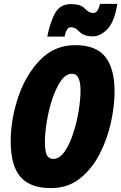

<svg xmlns="http://www.w3.org/2000/svg" viewBox="-20 -957 623 987"><path d="M241 10Q329 10 391 -39.5Q453 -89 492.5 -166Q532 -243 550.5 -328.5Q569 -414 569 -486Q569 -604 521.5 -664.5Q474 -725 367 -725Q260 -725 186 -648.5Q112 -572 73.5 -457.5Q35 -343 35 -230Q35 -106 85 -48Q135 10 241 10ZM253 -140Q233 -140 222 -157.5Q211 -175 211 -229Q211 -272 220.5 -331.5Q230 -391 248.5 -447Q267 -503 292.5 -540.5Q318 -578 351 -578Q394 -578 394 -490Q394 -447 384.5 -388Q375 -329 356.5 -272Q338 -215 312 -177.5Q286 -140 253 -140ZM223 -769H312Q321 -817 345 -817Q367 -817 389 -793.5Q411 -770 458 -770Q495 -770 531.5 -806.5Q568 -843 583 -937H494Q483 -890 460 -890Q438 -890 416 -913Q394 -936 345 -936Q287 -936 261.5 -886.5Q236 -837 223 -769Z"/></svg>

Font: Noto Sans Display Condensed Black
Style: Italic
Weight: 900
Width: 3
Italic angle: -192°
Designer: Monotype Design Team
Foundry: Monotype Imaging Inc.
Version: Version 1.900